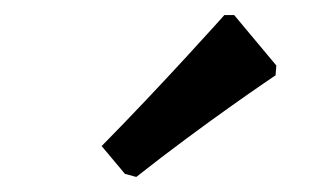

<svg xmlns="http://www.w3.org/2000/svg" viewBox="-20 -756 438 255"><path d="M161 -521C252 -593 346 -656 346 -656L347 -669L291 -736H278C278 -736 195 -643 115 -562L146 -525Z"/></svg>

Font: Alegreya SC
Style: Bold
Weight: 700
Designer: Juan Pablo del Peral
Foundry: Huerta Tipografica
Version: Version 2.007;PS 002.007;hotconv 1.0.88;makeotf.lib2.5.64775